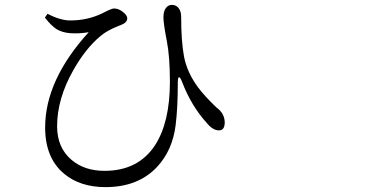

<svg xmlns="http://www.w3.org/2000/svg" viewBox="-20 -726 1540 783"><path d="M410.2 37.1Q306.6 37.1 241.2 -17.6Q164.1 -82 164.1 -206.1Q164.1 -399.4 341.8 -594.7Q303.7 -587.9 263.7 -590.8Q233.4 -593.8 211.9 -606.4Q188.5 -621.1 163.1 -654.3L173.8 -669.9Q225.6 -642.6 266.6 -642.6Q335.9 -642.6 395.5 -670.9Q405.3 -675.8 418.9 -682.6Q437.5 -691.4 445.3 -691.4Q463.9 -691.4 481.4 -677.2Q499 -663.1 499 -651.4Q499 -634.8 475.6 -625Q471.7 -623 462.9 -620.1Q414.1 -600.6 388.7 -578.1Q328.1 -527.3 278.3 -438.5Q212.9 -323.2 212.9 -210.9Q212.9 -124 271.5 -74.2Q324.2 -29.3 406.2 -29.3Q543.9 -29.3 612.3 -133.8Q672.9 -227.5 672.9 -392.6Q672.9 -495.1 660.2 -559.6Q660.2 -560.5 659.2 -564.5Q646.5 -630.9 646.5 -655.3Q646.5 -679.7 656.2 -692.9Q666 -706.1 680.7 -706.1Q698.2 -706.1 708.5 -692.9Q718.8 -679.7 718.8 -658.2Q718.8 -557.6 730.5 -495.1Q743.2 -429.7 788.1 -369.1Q813.5 -335 862.3 -288.1Q866.2 -285.2 867.2 -284.2Q895.5 -261.7 896.5 -227.5Q896.5 -194.3 873 -194.3Q847.7 -194.3 823.2 -224.6Q760.7 -293 722.7 -391.6Q714.8 -412.1 710 -411.1Q705.1 -410.2 705.1 -388.7Q705.1 -287.1 696.3 -215.8Q683.6 -113.3 621.1 -45.9Q543.9 37.1 410.2 37.1Z"/></svg>

Font: Bpmf GenYo Min R
Style: R
Weight: 400
Foundry: But Ko
Version: Version 1.320